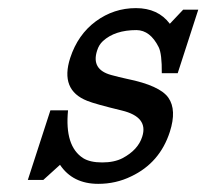

<svg xmlns="http://www.w3.org/2000/svg" viewBox="-20 -444 514 478"><path d="M224.6 13.7Q161.1 13.7 129.4 -33.7L87.9 3.9H49.3L105.5 -169.4H149.4Q140.6 -80.1 187 -50.3Q204.1 -39.6 234.4 -39.6Q264.6 -39.6 285.2 -50.3Q323.7 -70.8 334 -103.5Q350.1 -152.8 283.2 -168.9Q216.3 -185.1 197.3 -192.9Q128.9 -219.7 154.8 -299.8Q173.8 -357.9 218.5 -390.9Q263.2 -423.8 318.4 -423.8Q373.5 -423.8 402.8 -384.8L436 -419.9H473.6L422.4 -261.7H382.8Q383.3 -310.1 375 -326.7Q354 -368.7 319.8 -369.1Q266.1 -369.1 236.3 -341.8Q226.1 -332.5 221.7 -317.9Q206.5 -271 256.8 -257.3Q275.9 -252 296.4 -247.6Q377.9 -231 399.2 -200.7Q420.4 -170.4 402.8 -115.7Q377.9 -38.6 306.6 -4.9Q268.6 13.7 224.6 13.7Z"/></svg>

Font: RIT Rachana
Style: Bold Italic
Weight: 700
Designer: Hussain KH
Version: 1.4.7